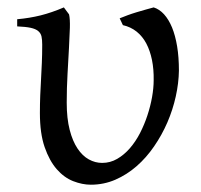

<svg xmlns="http://www.w3.org/2000/svg" viewBox="-20 -489 548 524"><path d="M468.3 -296.4Q467.8 -262.2 459.7 -225.8Q451.7 -189.5 436.8 -155Q421.9 -120.6 400.6 -89.6Q379.4 -58.6 352.8 -35.4Q326.2 -12.2 294.7 1.5Q263.2 15.1 228 15.1Q204.6 15.1 179.7 5.4Q154.8 -4.4 134.8 -27.3Q114.7 -50.3 101.8 -87.6Q88.9 -125 88.9 -180.2Q88.9 -206.1 89.8 -228.3Q90.8 -250.5 92 -272.5Q93.3 -294.4 94.2 -317.4Q95.2 -340.3 95.2 -367.2Q95.2 -380.4 93.3 -389.4Q91.3 -398.4 84.2 -404.3Q77.1 -410.2 63.7 -413.1Q50.3 -416 26.9 -417V-436.5Q60.5 -439.5 90.8 -447Q121.1 -454.6 154.3 -468.8L168.5 -449.7Q171.4 -437 170.7 -413.1Q169.9 -389.2 168.2 -357.2Q166.5 -325.2 164.3 -287.1Q162.1 -249 162.1 -209Q162.1 -165.5 170.2 -134.5Q178.2 -103.5 191.7 -83.5Q205.1 -63.5 222.4 -54Q239.7 -44.4 258.8 -44.4Q280.8 -44.4 299.8 -55.4Q318.8 -66.4 334.5 -84.5Q350.1 -102.5 362.1 -125.7Q374 -148.9 382.3 -174.1Q390.6 -199.2 395 -224.1Q399.4 -249 399.4 -270Q399.9 -299.8 394.8 -325.2Q389.6 -350.6 379.4 -370.1Q369.1 -389.6 353 -402.6Q336.9 -415.5 315.4 -420.4L306.6 -439Q315.9 -442.9 327.9 -447.3Q339.8 -451.7 352.8 -455.6Q365.7 -459.5 377.9 -462.9Q390.1 -466.3 399.4 -468.8Q415 -463.9 427.7 -450Q440.4 -436 449.5 -414.1Q458.5 -392.1 463.4 -362.5Q468.3 -333 468.3 -296.4Z"/></svg>

Font: Noto Serif Devanagari
Style: Regular
Weight: 400
Designer: Monotype Design Team
Foundry: Monotype Imaging Inc.
Version: Version 1.01